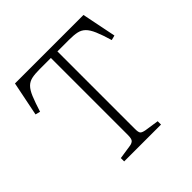

<svg xmlns="http://www.w3.org/2000/svg" viewBox="-180 -859 1017 1017"><g transform="rotate(-45 328.5 -350.5)"><path d="M189 0V-25L269 -37Q283 -39 292.5 -47Q302 -55 302 -85V-662H217Q182 -662 159 -657Q136 -652 120 -636Q104 -620 90.5 -587.5Q77 -555 60 -501L33 -508L72 -701H585L624 -508L597 -501Q581 -555 567 -587.5Q553 -620 536.5 -636Q520 -652 497 -657Q474 -662 439 -662H351V-81Q351 -56 357.5 -48.5Q364 -41 385 -37L465 -25V0Z"/></g></svg>

Font: Literata ExtraLight
Style: Regular
Weight: 250
Designer: Latin by Veronika Burian and Jose Scaglione. Greek by Irene Vlachou. Cyrillic by Vera Evstafieva.
Foundry: TypeTogether
Version: Version 3.103;gftools[0.9.29]